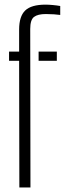

<svg xmlns="http://www.w3.org/2000/svg" viewBox="-20 -828 286 848"><path d="M20 -559.5V-600H64.5V-697.5Q64.5 -756 91.5 -781.8Q118.5 -807.5 181 -807.5Q194.5 -807.5 213.2 -805.8Q232 -804 246 -801.5V-762Q234.5 -763.5 218.2 -764.8Q202 -766 182.5 -766Q147 -766 130.2 -753.2Q113.5 -740.5 113.5 -700L114.5 0H65.5L64.5 -559.5ZM150.5 -559.5V-600H231V-559.5Z"/></svg>

Font: Big Shoulders Stencil Text Thin ExtraLight
Style: Regular
Weight: 250
Version: Version 2.001